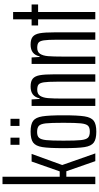

<svg xmlns="http://www.w3.org/2000/svg" viewBox="353 -1136 791 1537"><g transform="rotate(-90 748.5 -367.5)"><path d="M43 0V-743H102V-285H145L224 -510H285L196 -265L289 0H227L146 -232H102V0Z M331 -255Q331 -371 339.5 -424Q348 -477 375.5 -497.5Q403 -518 463 -518Q523 -518 550 -497.5Q577 -477 585.5 -424Q594 -371 594 -255Q594 -139 585.5 -86Q577 -33 550 -12.5Q523 8 463 8Q403 8 375.5 -12.5Q348 -33 339.5 -86Q331 -139 331 -255ZM534 -255Q534 -355 529.5 -396Q525 -437 510 -451.5Q495 -466 460 -466Q428 -466 414 -450.5Q400 -435 395.5 -393.5Q391 -352 391 -255Q391 -156 395.5 -115Q400 -74 414.5 -59Q429 -44 463 -44Q497 -44 511 -59Q525 -74 529.5 -115.5Q534 -157 534 -255ZM358 -607V-679H415V-607ZM509 -607V-679H566V-607Z M669 -510H721L725 -446H730Q745 -518 824 -518Q867 -518 887.5 -500.5Q908 -483 915 -444Q922 -405 922 -329V0H863V-309Q863 -380 858 -412Q853 -444 840 -454.5Q827 -465 798 -465Q765 -465 750 -442Q735 -419 731.5 -378.5Q728 -338 728 -257V0H669Z M1005 -510H1057L1061 -446H1066Q1081 -518 1160 -518Q1203 -518 1223.5 -500.5Q1244 -483 1251 -444Q1258 -405 1258 -329V0H1199V-309Q1199 -380 1194 -412Q1189 -444 1176 -454.5Q1163 -465 1134 -465Q1101 -465 1086 -442Q1071 -419 1067.5 -378.5Q1064 -338 1064 -257V0H1005Z M1362 0V-458H1313V-510H1362V-658H1421V-510H1481V-458H1421V0Z"/></g></svg>

Font: Saira Ultra Condensed
Style: Regular
Weight: 400
Width: 1
Designer: Hector Gatti with collaboration of the Omnibus-Type team
Foundry: Omnibus-Type
Version: Version 1.001; ttfautohint (v1.8)